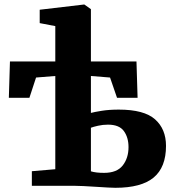

<svg xmlns="http://www.w3.org/2000/svg" viewBox="-20 -840 788 868"><path d="M501.5 9Q492 9 467.8 7.8Q443.5 6.5 413.8 4.5Q384 2.5 357.2 1.2Q330.5 0 317 0H124V-66L230 -75V-496.5L143 -489.5L113 -398H20L25 -562H230V-722L159.5 -735.5V-796L359 -819.5H361.5L391 -798.5V-562H597L602 -398H509L477.5 -489.5L391 -496.5V-329.5Q405.5 -333.5 439.2 -339Q473 -344.5 517 -344.5Q631.5 -344.5 681 -300.5Q730.5 -256.5 730.5 -180.5Q730.5 -84 674.8 -37.5Q619 9 501.5 9ZM450.5 -58.5Q508.5 -58.5 534.8 -92Q561 -125.5 561 -175Q561 -218.5 540 -247.5Q519 -276.5 468 -276.5Q445 -276.5 423 -271.5Q401 -266.5 391 -262.5V-65.5Q413 -58.5 450.5 -58.5Z"/></svg>

Font: Merriweather Black
Style: Regular
Weight: 900
Designer: Eben Sorkin
Foundry: Eben Sorkin
Version: Version 2.200;gftools[0.9.31]